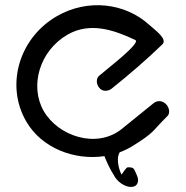

<svg xmlns="http://www.w3.org/2000/svg" viewBox="-20 -605 717 742"><path d="M627.4 -156.8C638.1 -167.3 634.9 -191.6 618.9 -205C602.8 -218.4 585.1 -215.6 573.5 -206.2L450.9 -107C353.6 -28.3 205 -78.9 149.2 -175.5C93.5 -272.1 132.4 -408.4 240.8 -471C328.7 -521.7 422.5 -488.4 502.9 -450.4C526.5 -439.2 389.9 -336 362.9 -312C351.6 -302 350.7 -282 363.6 -265.6C376.5 -249.1 399 -252.8 410.9 -262C478.7 -316.2 544.4 -372.8 606.9 -433C629.9 -454 577.7 -489.8 556.9 -508.8C463.8 -593.9 318.8 -611.3 199.6 -542.4C53.6 -458.1 0.3 -276 81.1 -136.1C141.5 -31.5 268.7 15.4 383.5 -1.6C392.7 22.6 409.4 56.7 419.7 71.2C431.4 96.2 461.3 117.5 486.3 117.5C511.3 117.5 520.1 96.2 508.5 71.2C496.8 46.2 499.3 41.5 474.3 41.5C466.6 41.5 454 65.9 449.3 69.5C434.9 39.1 430.5 2.3 442.6 -16.5C459.9 -22.9 476.5 -30.9 492.2 -40.6C580.7 -95.6 564.6 -95 627.4 -156.8Z"/></svg>

Font: Hi.
Style: Regular
Weight: 400
Designer: Mew Too, Robert Jablonski
Foundry: Cannot Into Space Fonts
Version: Version 1.996